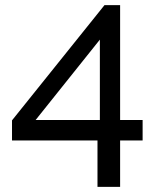

<svg xmlns="http://www.w3.org/2000/svg" viewBox="-20 -730 617 750"><path d="M360.8 0V-181.2H26.9V-259.8L388.2 -710H449.2V-261.2H537.1V-181.2H449.2V0ZM119.1 -261.2H370.1V-575.2Z"/></svg>

Font: Rawline Medium
Style: Regular
Weight: 500
Designer: Matt McInerney, Pablo Impallari, Rodrigo Fuenzalida
Foundry: Matt McInerney, Pablo Impallari, Rodrigo Fuenzalida
Version: Version 4.020;PS 004.020;hotconv 1.0.88;makeotf.lib2.5.64775